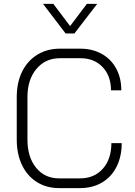

<svg xmlns="http://www.w3.org/2000/svg" viewBox="-20 -958 693 986"><path d="M66 -241V-460Q66 -534 93.5 -590Q121 -646 171.5 -677Q222 -708 287 -708H393Q455 -708 503 -681Q551 -654 577 -605.5Q603 -557 603 -494H550Q550 -568 507 -613.5Q464 -659 393 -659H287Q213 -659 167 -604Q121 -549 121 -460V-241Q121 -151 165.5 -96.5Q210 -42 283 -42H391Q464 -42 508 -91.5Q552 -141 552 -223H605Q605 -154 578.5 -101.5Q552 -49 503.5 -20.5Q455 8 391 8H283Q219 8 169.5 -23Q120 -54 93 -110.5Q66 -167 66 -241ZM201 -938H254L340 -824L426 -938H479L362 -786H317Z"/></svg>

Font: Bai Jamjuree Light
Style: Regular
Weight: 300
Designer: Katatrad Aksorn Co.,Ltd.
Foundry: Cadson Demak Co.,Ltd.
Version: Version 1.000; ttfautohint (v1.6)